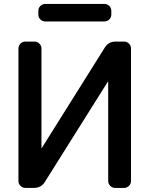

<svg xmlns="http://www.w3.org/2000/svg" viewBox="-20 -962 744 961"><path d="M635.7 -56.6Q635.7 -42 625.5 -31.7Q615.2 -21.5 601.6 -21.5H556.6Q542 -21.5 531.7 -31.7Q521.5 -42 521.5 -56.6V-552.7Q521.5 -552.7 520.5 -553.2Q519.5 -553.7 519.5 -552.7L204.1 -50.8Q185.5 -21.5 150.4 -21.5H107.4Q92.8 -21.5 82.5 -31.7Q72.3 -42 72.3 -56.6V-718.8Q72.3 -733.4 82.5 -743.7Q92.8 -753.9 107.4 -753.9H152.3Q167 -753.9 177.2 -743.7Q187.5 -733.4 187.5 -718.8V-222.7Q187.5 -221.7 188.5 -221.2Q189.5 -220.7 189.5 -221.7L504.9 -724.6Q523.4 -753.9 558.6 -753.9H601.6Q615.2 -753.9 625.5 -743.7Q635.7 -733.4 635.7 -718.8ZM207 -854.5Q192.4 -854.5 182.1 -864.7Q171.9 -875 171.9 -888.7V-908.2Q171.9 -921.9 182.1 -932.1Q192.4 -942.4 207 -942.4H502Q516.6 -942.4 526.9 -932.1Q537.1 -921.9 537.1 -908.2V-888.7Q537.1 -875 526.9 -864.7Q516.6 -854.5 502 -854.5Z"/></svg>

Font: Gen Jyuu GothicL Medium
Style: Regular
Weight: 500
Designer: [Source Han Sans]
Ryoko NISHIZUKA  (kana & ideographs); Paul D. Hunt (Latin, Greek & Cyrillic); Wenlong ZHANG  (bopomofo
Version: Version 1.002.20150607